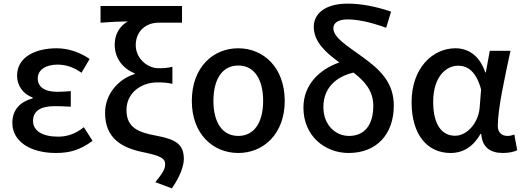

<svg xmlns="http://www.w3.org/2000/svg" viewBox="-20 -830 2882 1058"><path d="M288 13C363 13 422 -3 490 -54L442 -129C393 -90 347 -77 300 -77C212 -77 162 -110 162 -164C162 -217 202 -245 281 -245C309 -245 338 -244 370 -242V-328C343 -326 320 -324 298 -324C222 -324 188 -353 188 -398C188 -447 235 -474 297 -474C345 -474 389 -458 429 -429L474 -505C422 -541 358 -564 292 -564C176 -564 74 -516 74 -413C74 -363 103 -313 160 -293V-288C97 -271 48 -230 48 -153C48 -48 151 13 288 13Z M927 208C973 143 993 82 993 47C993 -31 955 -61 843 -82C743 -100 677 -126 677 -224C677 -319 759 -376 847 -376C876 -376 899 -375 930 -368V-462C900 -455 884 -454 854 -454C790 -454 728 -510 728 -581C728 -659 785 -705 854 -705H983V-797H534V-705C600 -710 629 -711 684 -712C638 -686 612 -639 612 -585C612 -509 656 -453 722 -426V-422C634 -395 559 -313 559 -208C559 -65 655 -14 771 9C866 29 890 43 890 75C890 105 873 127 836 174Z M1293 13C1431 13 1549 -91 1549 -274C1549 -459 1431 -564 1293 -564C1154 -564 1037 -459 1037 -274C1037 -91 1154 13 1293 13ZM1293 -81C1204 -81 1156 -157 1156 -274C1156 -392 1204 -469 1293 -469C1382 -469 1430 -392 1430 -274C1430 -157 1382 -81 1293 -81Z M1903 -81C1829 -81 1762 -141 1762 -240C1762 -340 1825 -406 1928 -430C1989 -383 2037 -330 2037 -247C2037 -143 1990 -81 1903 -81ZM2135 -766C2049 -795 1968 -810 1896 -810C1767 -810 1709 -751 1709 -683C1709 -598 1777 -539 1850 -486C1741 -448 1652 -364 1652 -237C1652 -80 1771 13 1901 13C2057 13 2150 -92 2150 -248C2150 -375 2075 -446 1979 -515C1892 -579 1817 -622 1817 -675C1817 -701 1840 -723 1895 -723C1950 -723 2019 -709 2108 -677Z M2463 13C2532 13 2588 -22 2628 -92H2632C2637 -18 2682 13 2751 13C2787 13 2813 6 2830 -2L2814 -89C2802 -84 2789 -81 2777 -81C2746 -81 2723 -99 2723 -136C2723 -231 2763 -411 2793 -550H2679L2657 -431H2654C2622 -527 2557 -564 2490 -564C2363 -564 2248 -454 2248 -267C2248 -87 2335 13 2463 13ZM2488 -82C2412 -82 2367 -147 2367 -269C2367 -403 2435 -468 2505 -468C2554 -468 2603 -440 2631 -337L2623 -236C2616 -152 2553 -82 2488 -82Z"/></svg>

Font: Source Han Sans KR Medium
Style: Regular
Weight: 500
Designer: Ryoko NISHIZUKA (kana & ideographs); Paul D. Hunt (Latin, Greek & Cyrillic); Wenlong ZHANG (bopomofo); Sandoll Communica
Foundry: Adobe Systems Incorporated
Version: Version 1.001;PS 1.001;hotconv 1.0.78;makeotf.lib2.5.61930